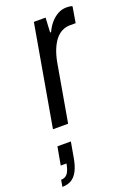

<svg xmlns="http://www.w3.org/2000/svg" viewBox="-197 -599 659 940"><g transform="rotate(-20 132.5 -128.5)"><path d="M11 0 103 -526H164L160 -450H165Q178 -478 195 -497Q212 -516 232.5 -527Q253 -538 277 -538Q286 -538 294 -537Q302 -536 307 -533L293 -450H263Q242 -450 222.5 -440.5Q203 -431 188 -412.5Q173 -394 161.5 -366.5Q150 -339 143 -303L90 0ZM-42 281 -36 246Q-14 246 -2 230Q10 214 16 180H-14L3 86H73L59 165Q52 206 38.5 232Q25 258 5 269.5Q-15 281 -42 281Z"/></g></svg>

Font: Archivo Condensed
Style: Italic
Weight: 400
Width: 3
Italic angle: -10°
Designer: Hector Gatti
Foundry: Omnibus-Type
Version: Version 2.001